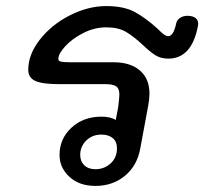

<svg xmlns="http://www.w3.org/2000/svg" viewBox="-20 -609 672 632"><path d="M632 -526Q612 -416 534 -416Q509 -416 491 -427.5Q473 -439 449 -462Q419 -490 394 -504.5Q369 -519 330 -519Q291 -519 254.5 -500.5Q218 -482 195 -457Q172 -432 172 -415Q172 -408 181 -406Q190 -404 214 -404H355Q409 -404 440.5 -377Q472 -350 472 -301Q472 -283 468 -262L442 -122Q432 -64 391.5 -30.5Q351 3 294 3Q241 3 208.5 -27Q176 -57 176 -99Q176 -152 215 -188.5Q254 -225 314 -225Q344 -225 361 -214L369 -256Q373 -290 373 -297Q373 -318 362 -325Q351 -332 327 -332H175Q120 -332 96.5 -342.5Q73 -353 73 -379Q73 -430 111.5 -479Q150 -528 210 -558.5Q270 -589 330 -589Q389 -589 425.5 -568.5Q462 -548 498 -515Q511 -502 519 -496Q527 -490 534 -490Q551 -490 560 -532Q562 -543 572.5 -550Q583 -557 597 -557Q615 -557 624.5 -549Q634 -541 632 -526ZM365 -121Q365 -143 351 -154.5Q337 -166 314 -166Q284 -166 264 -146.5Q244 -127 244 -99Q244 -78 257.5 -65Q271 -52 294 -52Q323 -52 344 -71Q365 -90 365 -121Z"/></svg>

Font: Mali Medium
Style: Italic
Weight: 500
Italic angle: -10°
Version: Version 1.000; ttfautohint (v1.6)